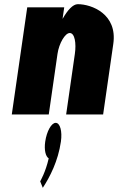

<svg xmlns="http://www.w3.org/2000/svg" viewBox="-20 -548 565 919"><path d="M36.4 0H213.4L255.2 -290C262.6 -341 291.6 -390 313.9 -390C338 -390 345.7 -341 338.3 -290L296.6 0H473.6L522.3 -338C542.9 -481 418.6 -528 352.4 -528C328.8 -528 303.1 -499 280.4 -459H279.6L287.4 -513H110.4ZM246.5 40C226.2 40 203.6 80 196.4 130C190.6 170 198.4 201 213.1 210C198.7 275 172.4 320 172.4 320L184.8 351C218.9 299 258.1 223 271.5 130C278.7 80 267.6 40 246.5 40Z"/></svg>

Font: Blink
Style: Obl
Weight: 400
Designer: Mew Too
Foundry: Cannot Into Space Fonts
Version: Version 001.000